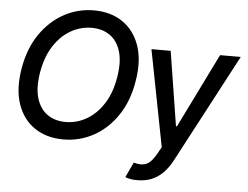

<svg xmlns="http://www.w3.org/2000/svg" viewBox="-60 -813 1409 1093"><g transform="rotate(5 644.5 -266.5)"><path d="M322.8 9.8Q227.1 9.8 158.9 -36.1Q90.8 -82 61.3 -167.2Q31.7 -252.4 51.3 -370.1Q70.3 -485.4 126 -567.4Q181.6 -649.4 261.5 -693.4Q341.3 -737.3 434.1 -737.3Q529.8 -737.3 597.7 -691.2Q665.5 -645 695.1 -559.8Q724.6 -474.6 704.6 -356.4Q686 -241.7 630.6 -159.7Q575.2 -77.6 495.4 -33.9Q415.5 9.8 322.8 9.8ZM327.1 -90.3Q391.1 -90.3 447.3 -122.8Q503.4 -155.3 543.5 -217.8Q583.5 -280.3 598.1 -370.1Q612.8 -457.5 595 -516.8Q577.1 -576.2 534.2 -606.7Q491.2 -637.2 429.7 -637.2Q365.7 -637.2 309.3 -604.7Q252.9 -572.3 212.9 -509.8Q172.9 -447.3 157.7 -356.4Q143.6 -270 161.6 -210.4Q179.7 -150.9 222.9 -120.6Q266.1 -90.3 327.1 -90.3ZM764.2 204.1Q740.7 204.6 721.7 200.9Q702.6 197.3 693.8 192.4L734.4 106L737.3 106.9Q777.8 119.1 807.1 106.4Q836.4 93.8 865.2 41L885.3 4.9L778.3 -545.9H888.2L955.6 -121.1H961.4L1170.4 -545.9H1288.6L961.4 72.3Q938.5 116.2 908.9 145.8Q879.4 175.3 843.5 189.7Q807.6 204.1 764.2 204.1Z"/></g></svg>

Font: Inter Tight Medium
Style: Italic
Weight: 500
Italic angle: -9.39999°
Designer: Rasmus Andersson
Foundry: rsms
Version: Version 3.004